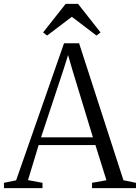

<svg xmlns="http://www.w3.org/2000/svg" viewBox="-28 -974 724 994"><path d="M55.5 -40.5 303.5 -750H381.5L611 -41L676 -27.5V0H448.5V-27.5L523 -41L466 -223H172L117 -41.5L192 -27.5V0H-7.5V-27.5ZM453 -263 346 -614.5 324.5 -689 300.5 -613 184.5 -263ZM216 -790 195 -806 312 -954H376L492.5 -806L471.5 -790L344 -887Z"/></svg>

Font: Merriweather 96pt Light
Style: Regular
Weight: 300
Version: Version 2.100